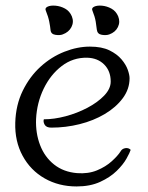

<svg xmlns="http://www.w3.org/2000/svg" viewBox="-20 -665 534 692"><path d="M258 -41Q298 -38 329.5 -51Q361 -64 383 -84Q405 -104 415 -120Q420 -129 431.5 -131Q443 -133 451 -125Q448 -115 436 -93.5Q424 -72 400.5 -49Q377 -26 341 -9.5Q305 7 256 7Q192 7 141 -22Q90 -51 61.5 -103.5Q33 -156 35 -223Q37 -287 62 -338Q87 -389 126 -424.5Q165 -460 212 -478.5Q259 -497 304 -497Q347 -497 374.5 -483.5Q402 -470 418 -451Q434 -432 440.5 -413.5Q447 -395 447 -383Q447 -344 422.5 -311Q398 -278 357.5 -254Q317 -230 267 -217.5Q217 -205 165 -205Q147 -205 141 -215.5Q135 -226 138 -235Q175 -235 216.5 -246Q258 -257 295 -276.5Q332 -296 355.5 -320.5Q379 -345 379 -371Q379 -409 355.5 -432.5Q332 -456 294 -457Q243 -458 202.5 -427Q162 -396 137.5 -345.5Q113 -295 110 -236Q108 -185 124.5 -142Q141 -99 175 -72Q209 -45 258 -41ZM313 -627Q309 -636 319.5 -641Q330 -646 347.5 -644.5Q365 -643 381.5 -634Q398 -625 406 -606Q414 -586 405 -567.5Q396 -549 374 -541Q363 -537 347 -539.5Q331 -542 329 -558Q328 -569 325 -587Q322 -605 313 -627ZM145 -627Q141 -636 151.5 -641Q162 -646 180 -644.5Q198 -643 214.5 -634Q231 -625 239 -606Q247 -586 237.5 -567.5Q228 -549 206 -541Q196 -537 179.5 -539.5Q163 -542 162 -558Q161 -569 157.5 -587Q154 -605 145 -627Z"/></svg>

Font: Diphylleia
Style: Regular
Weight: 400
Designer: Minha Hyung
Foundry: JAMO
Version: Version 1.000; ttfautohint (v1.8.4.7-5d5b);gftools[0.9.28]